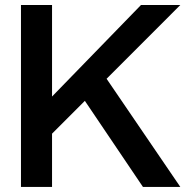

<svg xmlns="http://www.w3.org/2000/svg" viewBox="-20 -740 746 760"><path d="M63 0V-720.2H186V-357.9L538.1 -720.2H693.8L401.9 -428.2L693.8 0H545.9L315.9 -340.8L186 -210.9V0Z"/></svg>

Font: Aspekta 550
Style: Regular
Weight: 550
Designer: Ivo Dolenc
Version: Version 2.000